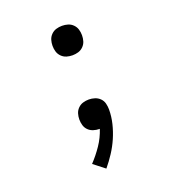

<svg xmlns="http://www.w3.org/2000/svg" viewBox="-135 -644 869 955"><g transform="rotate(-20 300.0 -166.5)"><path d="M300 -382Q284 -382 269 -386.5Q254 -391 242.5 -402.5Q231 -414 226.5 -429Q222 -444 222 -460Q222 -476 226.5 -491Q231 -506 242.5 -517.5Q254 -529 269 -533.5Q284 -538 300 -538Q316 -538 331 -533.5Q346 -529 357.5 -517.5Q369 -506 373.5 -491Q378 -476 378 -460Q378 -444 373.5 -429Q369 -414 357.5 -402.5Q346 -391 331 -386.5Q316 -382 300 -382ZM265 205 206 159Q237 126 262.5 88.5Q288 51 302 8Q302 8 301 8Q300 8 299 8Q284 8 268.5 3Q253 -2 242 -13Q231 -24 226.5 -39Q222 -54 222 -70Q222 -86 226.5 -101Q231 -116 242.5 -127.5Q254 -139 269 -143.5Q284 -148 300 -148Q316 -148 331.5 -143Q347 -138 358.5 -126.5Q370 -115 374 -99Q378 -83 378 -67Q378 -30 369 7Q360 44 345 78.5Q330 113 309.5 144.5Q289 176 265 205Z"/></g></svg>

Font: Iosevka Curly Extended
Style: Regular
Weight: 400
Width: 7
Monospace: yes
Designer: Belleve Invis
Foundry: Belleve Invis
Version: Version 11.1.0; ttfautohint (v1.8.3)